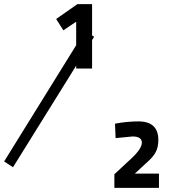

<svg xmlns="http://www.w3.org/2000/svg" viewBox="-244 -810 827 930"><path d="M212 -632 202 -616V-478H125V-492L-181 0L-224 -28L125 -591V-705L63 -663L28 -718L131 -790H202V-638ZM526 31V100H310V34L394 -44Q443 -90 443 -119Q443 -149 398 -149L316 -141L313 -211Q371 -222 426 -222Q523 -222 523 -132Q523 -97 510 -72.5Q497 -48 464 -20L409 31Z"/></svg>

Font: sheba-seeBold
Style: Regular
Weight: 600
Designer: Mohamed Galeb, the designers
Foundry: Kief Type Foundry
Version: Version 2.010; ttfautohint (v1.5.33-1714) -l 8 -r 50 -G 200 